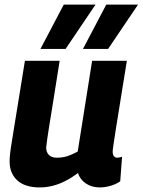

<svg xmlns="http://www.w3.org/2000/svg" viewBox="-20 -810 624 840"><path d="M154 10Q89 10 55.5 -21Q22 -52 22 -104Q22 -117 24 -136Q26 -155 31 -185.5Q36 -216 43.5 -263.5Q51 -311 62.5 -380Q74 -449 89 -544H241Q229 -470 220.5 -415Q212 -360 205.5 -321Q199 -282 194.5 -253.5Q190 -225 187 -204Q184 -183 182 -165Q182 -144 194 -132Q206 -120 229 -120Q245 -120 260 -123Q275 -126 290 -132.5Q305 -139 320 -147L383 -544H535Q517 -431 505 -358Q493 -285 486.5 -243Q480 -201 477 -181Q474 -161 473.5 -155Q473 -149 473 -147Q473 -133 478.5 -126.5Q484 -120 493 -120Q496 -120 501.5 -121Q507 -122 514 -124L506 -17Q488 -4 463.5 3Q439 10 416 10Q381 10 355.5 -7.5Q330 -25 321 -53Q293 -32 265.5 -18Q238 -4 210 3Q182 10 154 10ZM343 -596 445 -790H584L453 -596ZM157 -596 259 -790H398L267 -596Z"/></svg>

Font: Georama ExtraCondensed Thin
Style: Bold Italic
Weight: 700
Italic angle: -9°
Version: Version 1.001